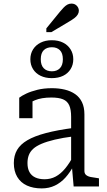

<svg xmlns="http://www.w3.org/2000/svg" viewBox="-20 -1038 594 1069"><path d="M391 -326V-279Q329 -271 285 -260.5Q241 -250 211.5 -237.5Q182 -225 165 -209.5Q148 -194 140.5 -174.5Q133 -155 133 -130Q133 -100 144 -80Q155 -60 176.5 -50Q198 -40 228 -40Q262 -40 290 -55Q318 -70 342.5 -99.5Q367 -129 389 -171L391 -118Q371 -79 345 -50Q319 -21 286 -5Q253 11 212 11Q165 11 130 -5Q95 -21 76 -53Q57 -85 57 -130Q57 -172 75 -203Q93 -234 132 -257Q171 -280 235 -297Q299 -314 391 -326ZM390 0 380 -115 376 -120V-388Q376 -428 365.5 -451.5Q355 -475 331 -485Q307 -495 266 -495Q211 -495 175 -480Q139 -465 120 -446Q118 -453 120.5 -460.5Q123 -468 129 -474.5Q135 -481 143 -485.5Q151 -490 161 -491V-380H87V-494Q101 -505 126.5 -517Q152 -529 188 -538Q224 -547 269 -547Q308 -547 341 -539Q374 -531 398.5 -514Q423 -497 436.5 -469Q450 -441 450 -401V-86Q450 -72 459 -64Q468 -56 485 -52.5Q502 -49 526 -46L531 -45V0ZM207 -708Q207 -675 223.5 -658Q240 -641 269 -641Q297 -641 313.5 -658Q330 -675 330 -708Q330 -742 313.5 -758.5Q297 -775 269 -775Q240 -775 223.5 -758.5Q207 -742 207 -708ZM388 -708Q388 -677 373 -653Q358 -629 331.5 -616Q305 -603 268 -603Q233 -603 206 -616Q179 -629 164 -653Q149 -677 149 -708Q149 -739 164 -763Q179 -787 206 -800.5Q233 -814 268 -814Q305 -814 331.5 -800.5Q358 -787 373 -763Q388 -739 388 -708ZM314 -973 238 -880V-859H266L365 -918Q382 -928 394 -937Q406 -946 412.5 -956.5Q419 -967 419 -978Q419 -994 407.5 -1006Q396 -1018 378 -1018Q365 -1018 354.5 -1012Q344 -1006 334.5 -996Q325 -986 314 -973Z"/></svg>

Font: Roboto Serif SemiCondensed Light
Style: Regular
Weight: 300
Width: 4
Designer: Greg Gazdowicz
Foundry: Commercial Type
Version: Version 1.007